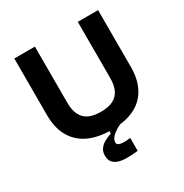

<svg xmlns="http://www.w3.org/2000/svg" viewBox="-196 -811 1120 1171"><g transform="rotate(-30 364.0 -225.5)"><path d="M439 204Q411 207 378.5 208.5Q346 210 317 204.5Q288 199 269.5 181.5Q251 164 251 130Q251 101 266 81.5Q281 62 304 50Q327 38 350 31V8L432 1V8Q389 28 367.5 49Q346 70 346 92Q346 104 357 109.5Q368 115 384 116Q400 117 415.5 115.5Q431 114 439 113ZM365 14Q304 14 256.5 1.5Q209 -11 174 -34.5Q139 -58 115.5 -91.5Q92 -125 80.5 -167Q69 -209 69 -259V-660H214V-264Q214 -213 230.5 -179.5Q247 -146 280 -130Q313 -114 364 -114Q416 -114 449.5 -130Q483 -146 499.5 -179.5Q516 -213 516 -264V-660H659V-259Q659 -129 585.5 -57.5Q512 14 365 14Z"/></g></svg>

Font: Bricolage Grotesque
Style: Bold
Weight: 700
Designer: Mathieu Triay
Foundry: Atelier Triay
Version: Version 1.001;gftools[0.9.33.dev8+g029e19f]